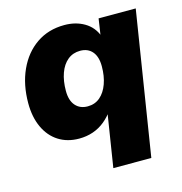

<svg xmlns="http://www.w3.org/2000/svg" viewBox="-102 -596 825 869"><g transform="rotate(-15 310.0 -161.5)"><path d="M323 180 364 -79H374Q355 -51 330 -30.5Q305 -10 274.5 0.5Q244 11 209 11Q154 11 113 -15Q72 -41 49.5 -89.5Q27 -138 27 -203Q27 -290 58 -358Q89 -426 145 -464.5Q201 -503 276 -503Q329 -503 369 -479.5Q409 -456 426 -411L422 -412L434 -492H608L501 180ZM284 -120Q318 -120 342 -140.5Q366 -161 379 -197Q392 -233 392 -279Q392 -324 371.5 -348Q351 -372 315 -372Q281 -372 256.5 -352Q232 -332 219 -296Q206 -260 206 -213Q206 -168 227 -144Q248 -120 284 -120Z"/></g></svg>

Font: Nunito Sans 12pt ExtraLight 12pt Black
Style: Italic
Weight: 900
Italic angle: -9°
Version: Version 3.101;gftools[0.9.27]